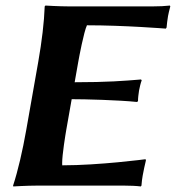

<svg xmlns="http://www.w3.org/2000/svg" viewBox="-20 -668 634 691"><path d="M218.4 -200 238 -311C286 -311 405.4 -308 473.2 -301L476.7 -304C476.3 -313 478.9 -333 480.4 -342C482 -351 486.4 -370 490 -379L487.5 -382C427.6 -377 366.7 -372 248.7 -372L261.6 -445C264.6 -462 281.6 -553 292.9 -577C426.9 -577 576.8 -565 576.8 -565L579.5 -569C579.9 -577 583.1 -601 584.7 -610C586.1 -618 589.2 -631 592.9 -645L591.4 -648C575 -646 551.9 -645 530.9 -645H226.9C192.9 -645 143.4 -648 143.4 -648L140.9 -645C138.8 -588 130.8 -520 117.6 -445L74.4 -200C61.2 -125 44.7 -54 27.1 0L27.6 3C27.6 3 78.1 0 113.1 0H427.1C448.1 0 471 1 486.6 3L489.1 0C490 -13.2 491.7 -26 493.5 -36C495.2 -46 502.8 -83 505.2 -91L503.9 -95C503.9 -95 338 -73 204 -73C203.8 -75.1 203.7 -77.7 203.7 -80.7C203.7 -111.6 215.7 -184.5 218.4 -200Z"/></svg>

Font: Linux Biolinum O 
Style: Bold Italic
Weight: 700
Designer: Philipp H. Poll
Foundry: Philipp H. Poll
Version: Version 1.3.2